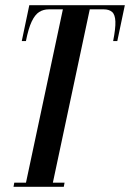

<svg xmlns="http://www.w3.org/2000/svg" viewBox="-20 -719 500 739"><path d="M32 0 35 -16H80L222 -683H167.8Q147 -683 130.9 -672.9Q114.8 -662.8 102.1 -636.4Q89.5 -610 79.8 -561H63.8L92.8 -699H460.5L431.5 -561H415.5Q425.2 -610 424.1 -636.4Q423 -662.8 411.5 -672.9Q400 -683 379.5 -683H325.5L183.5 -16H228.5L225.5 0Z"/></svg>

Font: Emberly Black
Style: Italic
Weight: 900
Italic angle: -12°
Designer: Rajesh Rajput
Foundry: Rajesh Rajput
Version: Version 1.000